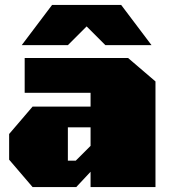

<svg xmlns="http://www.w3.org/2000/svg" viewBox="-20 -758 694 778"><path d="M68 -575 191 -738H471L594 -575H407L331 -651L255 -575ZM112 0 17 -111V-215L112 -326H347V-382H80V-523H499L610 -428V0H347V-62L289 0ZM255 -107H287L347 -167V-242H255Z"/></svg>

Font: Tomorrow ExtraBold
Style: Regular
Weight: 800
Designer: Tony de Marco, Monica Rizzolli
Foundry: Just in Type
Version: Version 2.002